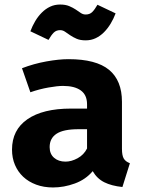

<svg xmlns="http://www.w3.org/2000/svg" viewBox="-20 -810 640 847"><path d="M518 -154Q518 -124 526 -110.5Q534 -97 553 -90L520 15Q472 10 440 -6Q408 -22 389 -55Q358 -18 310 -0.5Q262 17 214 17Q173 17 139.5 4.5Q106 -8 82.5 -30Q59 -52 46 -82.5Q33 -113 33 -150Q33 -237 101 -284Q169 -331 293 -331H364V-350Q364 -391 336.5 -411Q309 -431 258 -431Q234 -431 194 -424Q154 -417 114 -403L77 -509Q129 -529 184.5 -539Q240 -549 282 -549Q404 -549 461 -502Q518 -455 518 -361ZM269 -97Q295 -97 322.5 -112Q350 -127 364 -155V-240H326Q260 -240 229.5 -220Q199 -200 199 -161Q199 -131 218.5 -114Q238 -97 269 -97ZM358 -632Q334 -632 318 -639Q302 -646 289.5 -654.5Q277 -663 267 -670Q257 -677 245 -677Q228 -677 217 -666Q206 -655 194 -634L114 -672Q123 -696 135.5 -717Q148 -738 164.5 -754.5Q181 -771 201 -780.5Q221 -790 245 -790Q269 -790 285.5 -783Q302 -776 314 -768Q326 -760 336 -753Q346 -746 358 -746Q376 -746 387 -757Q398 -768 410 -789L490 -751Q481 -727 468 -705.5Q455 -684 438.5 -667.5Q422 -651 402 -641.5Q382 -632 358 -632Z"/></svg>

Font: Qzxlaeiskcpccdgjqmyffctclhy
Style: Regular
Weight: 700
Monospace: yes
Designer: Carrois Corporate & Edenspiekermann
Foundry: Carrois Corporate GbR & Edenspiekermann AG
Version: Version 2.001